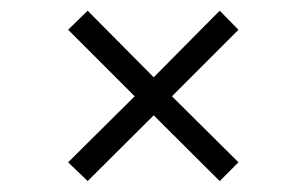

<svg xmlns="http://www.w3.org/2000/svg" viewBox="-20 -408 567 355"><path d="M297.9 -230 420.9 -107.9 386.2 -73.2 264.2 -194.8 142.1 -73.2 106 -107.9 229 -230 106 -353 142.1 -388.2 264.2 -265.1 386.2 -388.2 420.9 -353Z"/></svg>

Font: Linux Biolinum Capitals O
Style: Small Caps
Weight: 400
Designer: Philipp H. Poll
Foundry: Philipp H. Poll
Version: Version 1.0.4